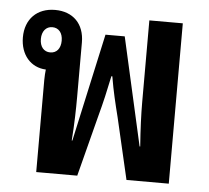

<svg xmlns="http://www.w3.org/2000/svg" viewBox="-43 -561 661 606"><g transform="rotate(5 287.5 -257.5)"><path d="M93 0H223L273 -194C285 -238 293 -274 303 -322H306C314 -274 323 -238 334 -194L379 0H513V-508H407V-249C407 -210 409 -162 413 -109H411L334 -451H273L198 -109H196C200 -161 201 -209 201 -249V-420C201 -479 165 -515 108 -515C51 -515 14 -478 14 -420C14 -365 47 -327 95 -325C94 -315 93 -305 93 -292ZM104 -380C84 -380 71 -395 71 -420C71 -444 84 -460 104 -460C124 -460 137 -445 137 -420C137 -395 124 -380 104 -380Z"/></g></svg>

Font: Noto Sans Thai Looped UI Narrow Medium
Style: Regular
Weight: 500
Width: 4
Designer: Cadson Demak Team
Foundry: Cadson Demak Co., Ltd.
Version: Version 1.000